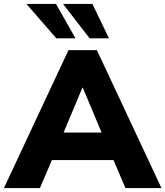

<svg xmlns="http://www.w3.org/2000/svg" viewBox="-41 -961 845 981"><path d="M-21 0 309 -705H454L784 0H600L539 -143H224L163 0ZM380 -513 284 -284H478L382 -513ZM417 -765 281 -941H431L516 -765ZM247 -765 94 -941H245L345 -765Z"/></svg>

Font: Nunito Sans Black
Style: Regular
Weight: 900
Designer: Vernon Adams
Foundry: Vernon Adams
Version: Version 3.006; ttfautohint (v1.8.3)